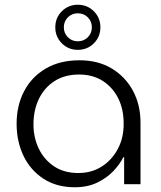

<svg xmlns="http://www.w3.org/2000/svg" viewBox="-20 -776 678 809"><path d="M295 13Q218 13 163 -23Q108 -59 79 -119.5Q50 -180 50 -255Q50 -331 81.5 -391.5Q113 -452 172.5 -487Q232 -522 315 -522Q394 -522 451.5 -487Q509 -452 540.5 -393Q572 -334 572 -260V0H503V-114H500Q485 -84 457.5 -55Q430 -26 389.5 -6.5Q349 13 295 13ZM310 -47Q366 -47 409 -74.5Q452 -102 477 -149.5Q502 -197 501 -257Q501 -316 478 -362Q455 -408 413 -435Q371 -462 313 -462Q253 -462 210 -434.5Q167 -407 144 -359.5Q121 -312 121 -252Q121 -196 143.5 -149.5Q166 -103 208 -75Q250 -47 310 -47ZM308 -566Q268 -566 240.5 -593.5Q213 -621 213 -661Q213 -701 240.5 -728.5Q268 -756 308 -756Q348 -756 375.5 -728.5Q403 -701 403 -661Q403 -621 375.5 -593.5Q348 -566 308 -566ZM308 -602Q333 -602 350 -619Q367 -636 367 -661Q367 -686 350 -703Q333 -720 308 -720Q283 -720 266 -703Q249 -686 249 -661Q249 -636 266 -619Q283 -602 308 -602Z"/></svg>

Font: MuseoModerno Light
Style: Regular
Weight: 300
Designer: Pablo Cosgaya, Héctor Gatti, Marcela Romero, and the Authors of The MuseoModerno Project.
Foundry: Omnibus-Type Team
Version: Version 1.001